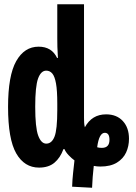

<svg xmlns="http://www.w3.org/2000/svg" viewBox="-20 -780 640 905"><path d="M320 100Q321 67 324.5 35.5Q328 4 331 -24Q317 -34 303 -49Q289 -64 284 -77H279Q264 -36 236.5 -13Q209 10 164 10Q95 10 56.5 -57Q18 -124 18 -276Q18 -424 56.5 -492Q95 -560 162 -560Q224 -560 249 -507H253Q251 -540 250.5 -559Q250 -578 250 -600V-760H376V-225Q376 -215 376.5 -203.5Q377 -192 380 -180Q413 -241 480 -241Q530 -241 559 -209.5Q588 -178 588 -126Q588 -91 574.5 -61.5Q561 -32 531 -13.5Q501 5 453 5Q437 5 422 2Q419 26 417 53.5Q415 81 414 105ZM198 -103Q224 -103 237 -136Q250 -169 250 -261V-292Q250 -353 244 -386.5Q238 -420 226.5 -433.5Q215 -447 198 -447Q173 -447 159.5 -410Q146 -373 146 -277Q146 -179 160 -141Q174 -103 198 -103ZM460 -83Q496 -83 496 -121Q496 -154 474 -154Q447 -154 438 -86Q446 -83 460 -83Z"/></svg>

Font: Noto Sans Mono ExtraBold
Style: Regular
Weight: 800
Designer: Monotype Design Team
Foundry: Monotype Imaging Inc.
Version: Version 2.014